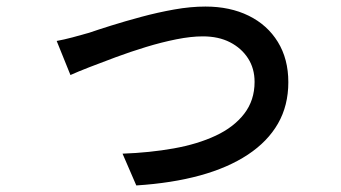

<svg xmlns="http://www.w3.org/2000/svg" viewBox="-20 -535 1040 586"><path d="M153 -410Q175 -414 201.5 -421Q228 -428 252 -435Q278 -444 319.5 -457Q361 -470 411 -483.5Q461 -497 511.5 -506Q562 -515 607 -515Q682 -515 739 -487Q796 -459 828 -407Q860 -355 860 -284Q860 -213 828.5 -158Q797 -103 736.5 -63Q676 -23 590.5 0.5Q505 24 396 31L354 -66Q437 -69 510 -82Q583 -95 638.5 -121Q694 -147 725.5 -188Q757 -229 757 -285Q757 -326 737 -357Q717 -388 682 -406Q647 -424 599 -424Q563 -424 518 -415Q473 -406 425.5 -391.5Q378 -377 333.5 -360.5Q289 -344 253 -330Q217 -316 195 -306Z"/></svg>

Font: Noto Sans KR Medium
Style: Regular
Weight: 500
Designer: Ryoko NISHIZUKA  (kana, bopomofo & ideographs); Paul D. Hunt (Latin, Greek & Cyrillic); Sandoll Communications , Soo-you
Foundry: Adobe
Version: Version 2.004-H2;hotconv 1.0.118;makeotfexe 2.5.65603